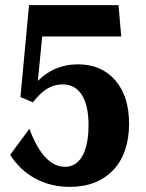

<svg xmlns="http://www.w3.org/2000/svg" viewBox="-20 -720 571 750"><path d="M253.2 10Q178.1 10 117.9 -22.6Q57.7 -55.2 19.7 -115.3L94.8 -216.9Q122.7 -142.1 157.6 -105.3Q192.6 -68.4 233.8 -68.4Q251.6 -68.4 265.9 -75.3Q280.3 -82.2 291.4 -95.7Q302.6 -109.2 310.2 -128.8Q317.8 -148.5 321.9 -174Q325.9 -199.6 325.9 -230.7Q325.9 -307.5 299.9 -348.9Q273.9 -390.3 224.8 -390.3Q191.9 -390.3 164.3 -373.5Q136.7 -356.7 108.5 -320.3L59.9 -341L93.4 -700H443L453.6 -577.5H115L149 -619.4L125.4 -379.3L119.6 -394.9Q152.2 -431.5 194.1 -450.1Q236 -468.7 284.5 -468.7Q376.4 -468.7 430.3 -406.2Q484.2 -343.8 484.2 -237Q484.2 -179.7 468.5 -133.7Q452.8 -87.7 422.4 -55.7Q392.1 -23.7 349.5 -6.9Q306.8 10 253.2 10Z"/></svg>

Font: Sutasoma
Style: Regular
Weight: 400
Designer: Izhar Fathurrohim, Akbar Rohmanto, Arusyal Khofiqoini
Foundry: Kiwari Kolektiv
Version: Version 1.102